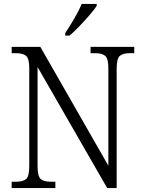

<svg xmlns="http://www.w3.org/2000/svg" viewBox="-20 -951 729 971"><path d="M39 0V-32H61Q96 -32 112 -45.5Q128 -59 128 -111V-605Q128 -655 112 -668.5Q96 -682 62 -682H39V-714H184L528 -113V-605Q528 -655 512 -668.5Q496 -682 462 -682H438V-714H659V-682H636Q602 -682 586 -668.5Q570 -655 570 -603V0H522L170 -612V-111Q170 -59 186 -45.5Q202 -32 236 -32H260V0ZM310 -784Q332 -817 355.5 -857Q379 -897 393 -931H469V-921Q458 -904 434 -876Q410 -848 382.5 -819.5Q355 -791 332 -771H310Z"/></svg>

Font: Noto Serif Tamil SemiCondensed Light
Style: Italic
Weight: 300
Width: 4
Italic angle: -12°
Designer: Indian Type Foundry, Tom Grace, and the Monotype Design Team
Foundry: Monotype Imaging Inc.
Version: Version 2.003; ttfautohint (v1.8.4.7-5d5b)